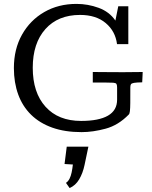

<svg xmlns="http://www.w3.org/2000/svg" viewBox="-20 -662 777 979"><path d="M396 11.7Q311 11.7 246.6 -11.2Q182.1 -34.2 138.4 -77.1Q94.7 -120.1 72.8 -180.4Q50.8 -240.7 50.8 -314.9Q50.8 -411.6 92.3 -485.4Q133.8 -559.1 205.8 -600.6Q277.8 -642.1 370.1 -642.1Q428.2 -642.1 482.9 -622.1Q537.6 -602.1 568.4 -557.1L583 -629.9H634.3V-437H576.7Q568.4 -502.9 519 -544.4Q469.7 -585.9 388.2 -585.9Q275.9 -585.9 211.4 -513.7Q147 -441.4 147 -316.4Q147 -189.9 212.2 -117.7Q277.3 -45.4 393.6 -45.4Q483.9 -45.4 530.5 -72.3Q577.1 -99.1 577.1 -153.8V-215.8Q577.1 -229 573.7 -234.1Q570.3 -239.3 557.4 -240.2Q544.4 -241.2 514.6 -241.2H453.1V-294.9Q484.9 -294.9 519.5 -294.4Q554.2 -293.9 606.9 -293.9Q626 -293.9 656.5 -294.4Q687 -294.9 707.5 -294.9Q707.5 -293.5 707 -281Q706.5 -268.6 705.8 -256.1Q705.1 -243.7 705.1 -242.2Q676.3 -241.7 663.3 -239.5Q650.4 -237.3 647.5 -231.9Q644.5 -226.6 644.5 -216.3Q644.5 -166 644.3 -137.2Q644 -108.4 642.3 -95Q640.6 -81.5 636.7 -78.1Q583.5 -23.4 518.8 -5.9Q454.1 11.7 396 11.7ZM335 296.9 316.4 270.5Q328.1 262.2 334.7 249Q341.3 235.8 345.2 217.5Q349.1 199.2 351.6 176.8L309.1 174.3L320.3 85.9H430.7L411.1 179.2Q402.3 221.2 383.8 252.4Q365.2 283.7 335 296.9Z"/></svg>

Font: Kameron
Style: Regular
Weight: 400
Designer: Vernon Adams
Foundry: Vernon Adams
Version: Version 1.100